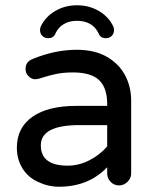

<svg xmlns="http://www.w3.org/2000/svg" viewBox="-20 -698 589 729"><path d="M132 -584Q132 -592 135 -598Q153 -635 190 -656.5Q227 -678 272 -678Q318 -678 355 -656.5Q392 -635 410 -598Q413 -592 413 -584Q413 -571 404.5 -562Q396 -553 382 -553Q361 -553 354 -572Q331 -619 272 -619Q244 -619 223 -607Q202 -595 191 -572Q184 -553 163 -553Q149 -553 140.5 -562Q132 -571 132 -584ZM270 -296H387V-303Q387 -365 356 -394Q325 -423 257 -423Q223 -423 195 -417.5Q167 -412 127 -399L114 -397Q100 -397 88.5 -408.5Q77 -420 77 -436Q77 -464 104 -474Q188 -509 272 -509Q341 -509 388 -481Q432 -455 455 -412Q478 -369 478 -315V-39Q478 -21 464 -7.5Q450 6 432 6Q413 6 400 -7.5Q387 -21 387 -39V-63Q316 11 204 11Q163 11 125 -7Q87 -24 65.5 -58.5Q44 -93 44 -137Q44 -213 103 -254.5Q162 -296 270 -296ZM237 -69Q278 -69 317.5 -88.5Q357 -108 387 -142V-223H281Q135 -223 135 -146Q135 -69 237 -69Z"/></svg>

Font: 寒蝉全圆体
Style: Regular
Weight: 400
Designer: Warren2060
      Designed by Motoya company      

      [Varela Round]
      Joe Prince(Latin component); Avraham Cornf
Foundry: ChillType
Version: Version 3.200